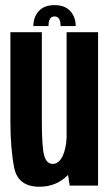

<svg xmlns="http://www.w3.org/2000/svg" viewBox="-20 -723 430 748"><path d="M251.5 0 245 -41.5Q200.5 4.5 133.5 4.5Q50 4.5 35.2 -70Q20.5 -144.5 20.5 -250.5V-597.5H143V-252.5Q143 -150.5 152 -117.5Q161 -84.5 185.5 -84.5Q209.5 -84.5 224.5 -116Q237.5 -144 239.5 -187V-597.5H362V0ZM192.5 -703Q233 -703 254 -679.5Q275 -656 275 -621.5H216Q216 -659 192.5 -659Q169 -659 169 -621.5H110Q110 -656 130.8 -679.5Q151.5 -703 192.5 -703Z"/></svg>

Font: Anybody Condensed SemiBold
Style: Regular
Weight: 600
Width: 3
Designer: Tyler Finck
Foundry: Etcetera Type Company
Version: Version 1.010; ttfautohint (v1.8.3) -l 8 -r 50 -G 200 -x 14 